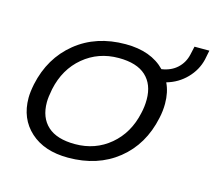

<svg xmlns="http://www.w3.org/2000/svg" viewBox="-87 -664 881 786"><g transform="rotate(15 354.0 -271.5)"><path d="M43 -180Q43 -204 50 -239Q75 -356 160.5 -425.5Q246 -495 371 -495Q479 -495 538 -434Q578 -440 603.5 -463.5Q629 -487 637 -522L645 -558H708L700 -518Q689 -472 654.5 -436.5Q620 -401 571 -387Q589 -350 589 -301Q589 -270 582 -239Q557 -121 472 -53Q387 15 262 15Q161 15 102 -38.5Q43 -92 43 -180ZM505 -239Q512 -268 512 -298Q512 -362 473.5 -397.5Q435 -433 358 -433Q272 -433 209 -380.5Q146 -328 127 -239Q120 -204 120 -182Q120 -117 159 -81.5Q198 -46 275 -46Q361 -46 423.5 -98.5Q486 -151 505 -239Z"/></g></svg>

Font: Prompt Light
Style: Italic
Weight: 300
Italic angle: -12°
Designer: Katatrad Team
Foundry: CadsonDemak
Version: Version 1.000